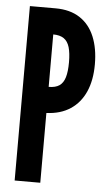

<svg xmlns="http://www.w3.org/2000/svg" viewBox="-53 -771 458 806"><g transform="rotate(5 176.0 -367.5)"><path d="M40 0V-735H148Q209.5 -735 250.8 -708Q292 -681 312.5 -631.5Q333 -582 333 -515Q333 -448 311.5 -399.5Q290 -351 248.8 -323.8Q207.5 -296.5 148 -294V0ZM148 -404Q176.5 -404 193 -415.2Q209.5 -426.5 216.8 -451Q224 -475.5 224 -514Q224 -553 216.8 -577.5Q209.5 -602 192.8 -613.5Q176 -625 148 -625Z"/></g></svg>

Font: League Gothic
Style: Regular
Weight: 400
Designer: The League of Moveable Type
Version: Version 2.001